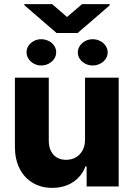

<svg xmlns="http://www.w3.org/2000/svg" viewBox="-20 -909 652 936"><path d="M394.5 -530.3H558.6V0H402.3V-97.7H396.5Q378.4 -49.3 335.9 -21.2Q293.5 6.8 234.4 6.8Q180.7 6.8 139.4 -17.8Q98.1 -42.5 75.4 -87.6Q52.7 -132.8 52.7 -192.4V-530.3H217.8V-223.6Q217.8 -180.2 240.5 -155Q263.2 -129.9 302.7 -129.9Q328.6 -129.9 349.4 -141.6Q370.1 -153.3 382.3 -175.5Q394.5 -197.8 394.5 -228.5ZM180.7 -717.8Q200.7 -717.8 217.5 -709.2Q234.4 -700.7 244.1 -686Q253.9 -671.4 253.9 -654.3Q253.9 -636.7 243.9 -621.8Q233.9 -606.9 217 -598.4Q200.2 -589.8 180.7 -589.8Q161.6 -589.8 145.3 -598.6Q128.9 -607.4 119.1 -622.3Q109.4 -637.2 109.4 -654.3Q109.4 -671.4 118.9 -685.8Q128.4 -700.2 144.8 -709Q161.1 -717.8 180.7 -717.8ZM431.6 -717.8Q451.7 -717.8 468.5 -709Q485.4 -700.2 495.1 -685.5Q504.9 -670.9 504.9 -653.3Q504.9 -636.2 495.1 -621.8Q485.4 -607.4 468.5 -598.6Q451.7 -589.8 431.6 -589.8Q412.1 -589.8 395.5 -598.6Q378.9 -607.4 369.1 -621.8Q359.4 -636.2 359.4 -653.3Q359.4 -670.4 369.1 -685.3Q378.9 -700.2 395.5 -709Q412.1 -717.8 431.6 -717.8ZM306.6 -826.2 379.9 -888.7H514.6V-882.8L358.4 -748H255.9L98.6 -883.8V-888.7H234.4Z"/></svg>

Font: Pretendard Std ExtraBold
Style: Regular
Weight: 800
Designer: Base glyphs from Inter by Rasmus Andersson; Hangeul glyphs from Noto Sans CJK(Source Han Sans) by Jang Soo-young and Kan
Foundry: Kil Hyung-jin
Version: Version 1.309